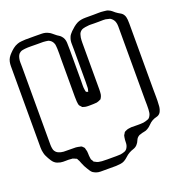

<svg xmlns="http://www.w3.org/2000/svg" viewBox="-174 -888 1129 1219"><g transform="rotate(-20 390.0 -278.0)"><path d="M789 -593V-180Q789 -158 789.5 -128.5Q790 -99 788 -76Q788 -65 786 -54Q784 -43 779 -32Q778 -31 777 -28Q776 -25 774 -23Q764 -10 748 -6.5Q732 -3 718 5Q704 13 692.5 25.5Q681 38 667 46Q656 53 642.5 55Q629 57 616 62Q613 63 610 63.5Q607 64 605 66Q590 75 584 90.5Q578 106 567 118Q556 130 540 135Q524 140 510 148Q496 156 484 167.5Q472 179 458 187Q445 194 430 195.5Q415 197 401 198H326Q312 198 296.5 198Q281 198 267 193Q263 191 257 188.5Q251 186 247 183Q239 177 233 167.5Q227 158 222 150Q216 140 210.5 130Q205 120 201 109Q197 101 195 94Q193 87 188 80Q186 74 183 71Q182 69 179.5 68.5Q177 68 175 67Q171 65 168 63.5Q165 62 161 61Q158 59 154.5 59.5Q151 60 148 59Q130 57 112 58Q94 59 76 56Q66 54 56 50Q46 46 38 39Q30 32 23.5 22Q17 12 12 3Q7 -6 2 -16.5Q-3 -27 -5 -37Q-10 -55 -10 -75Q-10 -95 -10 -114V-596Q-10 -611 -10 -626Q-10 -641 -7 -655Q-4 -669 3.5 -681Q11 -693 21 -703Q33 -716 47.5 -727.5Q62 -739 79 -745Q92 -750 106.5 -751Q121 -752 134 -753H198Q221 -753 245.5 -752.5Q270 -752 290 -741Q299 -737 307.5 -729.5Q316 -722 324 -716Q332 -709 341.5 -703.5Q351 -698 358 -690Q375 -671 376 -644Q377 -617 377 -594V-389Q377 -373 376.5 -356Q376 -339 379 -323Q380 -321 380.5 -316.5Q381 -312 382 -310Q383 -309 386 -308.5Q389 -308 390 -307Q392 -307 393 -305.5Q394 -304 395 -305Q397 -306 396.5 -308Q396 -310 397 -311Q399 -316 400 -321Q401 -326 401 -330Q402 -350 402 -370.5Q402 -391 402 -410V-589Q402 -608 401.5 -628.5Q401 -649 408 -667Q411 -677 418 -686Q425 -695 432 -702Q443 -713 456.5 -724Q470 -735 484 -742Q507 -753 541 -753Q575 -753 597 -753Q614 -753 629.5 -753.5Q645 -754 661 -752Q670 -751 679 -750Q688 -749 695 -745Q705 -741 713.5 -734Q722 -727 730 -720Q743 -710 758 -702Q773 -694 780 -680Q784 -673 785.5 -665Q787 -657 788 -649Q789 -636 789 -622.5Q789 -609 789 -593ZM717 -131V-600Q717 -615 717 -631.5Q717 -648 712 -662Q704 -682 685 -693L672 -696Q657 -701 640.5 -700.5Q624 -700 609 -700H579Q568 -700 556.5 -700.5Q545 -701 534 -699Q519 -698 504.5 -694Q490 -690 480 -677Q475 -670 473 -661Q471 -652 469 -644Q467 -627 467 -609.5Q467 -592 467 -575V-327Q467 -311 467 -295Q467 -279 465 -263Q464 -256 462 -251.5Q460 -247 457 -241Q456 -240 455 -238Q454 -236 453 -234Q452 -233 449.5 -232Q447 -231 445 -230Q436 -225 423 -222Q412 -221 400.5 -220.5Q389 -220 378 -220Q371 -220 363.5 -220Q356 -220 349 -221Q345 -222 338.5 -223.5Q332 -225 327 -227Q325 -229 323 -231.5Q321 -234 319 -236Q318 -238 316 -239.5Q314 -241 313 -242Q309 -248 308 -257Q307 -266 306 -273Q305 -289 305 -304.5Q305 -320 305 -336V-560Q305 -577 305.5 -594.5Q306 -612 305 -629Q304 -638 303.5 -648.5Q303 -659 299 -667Q291 -687 269 -696Q262 -698 252.5 -698.5Q243 -699 235 -700H192Q173 -700 152.5 -700.5Q132 -701 112 -699Q105 -698 95.5 -696.5Q86 -695 79 -690Q69 -684 64 -674Q59 -664 57 -653Q54 -640 54.5 -625.5Q55 -611 55 -597V-98Q55 -86 55 -73Q55 -60 57 -48Q58 -45 58.5 -41.5Q59 -38 60 -35Q68 -17 84.5 -9.5Q101 -2 119 -1Q140 0 160.5 -0.5Q181 -1 201 0Q209 1 215.5 2Q222 3 229 5Q233 5 237 7Q239 8 241 9.5Q243 11 244 13Q246 15 248.5 17Q251 19 252 21Q254 23 254.5 26.5Q255 30 256 33Q261 46 261 61.5Q261 77 263 91Q264 94 264 97.5Q264 101 265 104Q266 106 268 108.5Q270 111 271 113Q273 118 276 123Q281 126 286 128Q295 134 305.5 136Q316 138 327 139Q344 140 361.5 140Q379 140 396 140Q410 140 424.5 140Q439 140 452 139Q466 137 480 132Q494 127 501 114Q510 99 510 80Q510 61 513 45Q514 42 514.5 38Q515 34 516 32Q517 30 519 27.5Q521 25 522 23Q524 17 528 14Q531 11 537 9Q546 4 556 2.5Q566 1 576 0Q596 0 617 0.5Q638 1 658 -1Q675 -4 687 -9L695 -12Q705 -20 709 -30Q714 -39 715 -49.5Q716 -60 717 -70Q718 -84 717.5 -99.5Q717 -115 717 -131Z"/></g></svg>

Font: Rubik Vinyl
Style: Regular
Weight: 400
Designer: Hubert and Fischer, NaN
Foundry: Hubert and Fischer, NaN
Version: Version 2.200